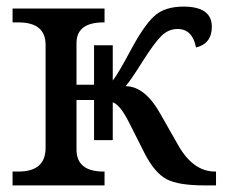

<svg xmlns="http://www.w3.org/2000/svg" viewBox="-20 -562 685 582"><path d="M265.1 -258.8H211.9V-108.9Q211.9 -42 293.9 -42H296.9V0H18.1V-42H36.1Q118.2 -42 118.2 -113.8V-425.8Q118.2 -494.1 36.1 -494.1H18.1V-536.1H296.9V-494.1H293.9Q211.9 -494.1 211.9 -431.2V-305.2H265.1V-424.8H321.8V-317.9Q336.4 -335.4 376 -409.4Q415.5 -483.4 447 -512.7Q478.5 -542 536.1 -542Q622.1 -542 622.1 -481Q622.1 -429.7 574.2 -418Q563.5 -474.1 518.1 -474.1Q490.2 -474.1 468.5 -452.4Q446.8 -430.7 411.6 -374.8Q376.5 -318.8 360.8 -300.8Q420.4 -300.3 467.8 -213.9L520 -122.1Q565.4 -42 631.8 -42H634.8V0H600.1Q520.5 0 485.1 -18.8Q449.7 -37.6 419.9 -94.2L371.1 -190.9Q344.7 -243.7 321.8 -252V-137.2H265.1Z"/></svg>

Font: Droid Serif
Style: Regular
Weight: 400
Designer: Monotype Design team
Foundry: Monotype Imaging Inc.
Version: Version 1.03